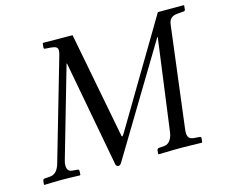

<svg xmlns="http://www.w3.org/2000/svg" viewBox="-94 -773 1062 906"><g transform="rotate(-15 437.0 -320.5)"><path d="M655 -87C652 -61 639 -31 612 -29L586 -27C582 -27 577 -24 576 -19L574 0L576 2C622 1 651 0 679 0C708 0 742 1 787 2L789 0L791 -19C792 -24 788 -27 782 -27L756 -29C732 -31 726 -44 726 -65C726 -72 727 -79 728 -87L789 -574C792 -600 805 -614 834 -616L860 -618C865 -618 871 -619 872 -625L874 -645L872 -647H746L443 -138C437 -128 434 -124 432 -124C429 -124 428 -128 427 -137L329 -646L185 -647L183 -645L181 -625C181 -621 182 -618 189 -618L216 -616C239 -614 248 -608 248 -594C248 -588 247 -582 245 -574L104 -86C97 -59 84 -31 54 -29L28 -27C22 -27 19 -24 18 -19L16 0L18 2C47 1 80 0 103 0C126 0 163 1 191 2L194 0L195 -19C195 -24 192 -27 187 -27L163 -29C144 -30 137 -43 137 -60C137 -68 138 -77 141 -86L267 -524H269L366 -5C368 2 373 6 379 6C384 6 389 3 394 -5L713 -534H715Z"/></g></svg>

Font: Libertinus Serif
Style: Italic
Weight: 400
Italic angle: -12°
Designer: Philipp H. Poll, Khaled Hosny
Foundry: Caleb Maclennan
Version: Version 7.050;RELEASE